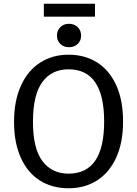

<svg xmlns="http://www.w3.org/2000/svg" viewBox="-20 -993 732 1025"><path d="M637 -344Q637 -232 600.5 -152Q564 -72 498.5 -30Q433 12 346 12Q259 12 193.5 -29Q128 -70 91.5 -150Q55 -230 55 -343Q55 -454 91.5 -535Q128 -616 194 -658.5Q260 -701 346 -701Q433 -701 498.5 -659.5Q564 -618 600.5 -538Q637 -458 637 -344ZM156 -343Q156 -200 206.5 -133Q257 -66 346 -66Q536 -66 536 -344Q536 -623 346 -623Q256 -623 206 -555Q156 -487 156 -343ZM413 -803Q413 -776 395 -758.5Q377 -741 348 -741Q320 -741 302 -758.5Q284 -776 284 -803Q284 -830 302 -848Q320 -866 348 -866Q377 -866 395 -848Q413 -830 413 -803ZM214 -904V-973H487V-904Z"/></svg>

Font: FiraGOUPP
Style: Medium
Weight: 400
Designer: bBox Type
Foundry: bBox Type GmbH
Version: Version 1.001